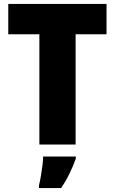

<svg xmlns="http://www.w3.org/2000/svg" viewBox="-20 -734 583 975"><path d="M364 0H180V-560H22V-714H521V-560H364ZM365 72Q350 112 333 147.5Q316 183 290 221H178V207Q183 187 187.5 160.5Q192 134 195.5 107Q199 80 199 61H365Z"/></svg>

Font: Noto Sans Myanmar SemiCondensed Black
Style: Regular
Weight: 900
Width: 4
Designer: Monotype Design Team
Foundry: Monotype Imaging Inc.
Version: Version 2.107; ttfautohint (v1.8.4.7-5d5b)